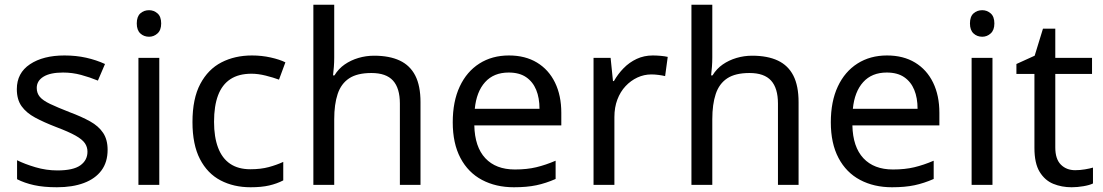

<svg xmlns="http://www.w3.org/2000/svg" viewBox="-20 -780 4653 810"><path d="M434 -148Q434 -96 408 -61Q382 -26 334 -8Q286 10 220 10Q164 10 123.5 1Q83 -8 52 -24V-104Q84 -88 129.5 -74.5Q175 -61 222 -61Q289 -61 319 -82.5Q349 -104 349 -140Q349 -160 338 -176Q327 -192 298.5 -208Q270 -224 217 -244Q165 -264 128 -284Q91 -304 71 -332Q51 -360 51 -404Q51 -472 106.5 -509Q162 -546 252 -546Q301 -546 343.5 -536.5Q386 -527 423 -510L393 -440Q359 -454 322 -464Q285 -474 246 -474Q192 -474 163.5 -456.5Q135 -439 135 -409Q135 -387 148 -371.5Q161 -356 191.5 -341.5Q222 -327 273 -307Q324 -288 360 -268Q396 -248 415 -219.5Q434 -191 434 -148Z M652 -536V0H564V-536ZM609 -737Q629 -737 644.5 -723.5Q660 -710 660 -681Q660 -653 644.5 -639Q629 -625 609 -625Q587 -625 572 -639Q557 -653 557 -681Q557 -710 572 -723.5Q587 -737 609 -737Z M1037 10Q966 10 910.5 -19Q855 -48 823.5 -109Q792 -170 792 -265Q792 -364 825 -426Q858 -488 914.5 -517Q971 -546 1043 -546Q1084 -546 1122 -537.5Q1160 -529 1184 -517L1157 -444Q1133 -453 1101 -461Q1069 -469 1041 -469Q987 -469 952 -446Q917 -423 900 -378Q883 -333 883 -266Q883 -202 900 -157Q917 -112 951 -89Q985 -66 1036 -66Q1080 -66 1113.5 -75Q1147 -84 1175 -97V-19Q1148 -5 1115.5 2.5Q1083 10 1037 10Z M1390 -537Q1390 -518 1388.5 -498Q1387 -478 1385 -462H1391Q1408 -490 1434 -508Q1460 -526 1492 -535.5Q1524 -545 1558 -545Q1623 -545 1666.5 -524.5Q1710 -504 1732 -461Q1754 -418 1754 -349V0H1667V-343Q1667 -408 1638 -440Q1609 -472 1547 -472Q1487 -472 1453 -449.5Q1419 -427 1404.5 -383.5Q1390 -340 1390 -277V0H1302V-760H1390Z M2127 -546Q2196 -546 2245.5 -516Q2295 -486 2321.5 -431.5Q2348 -377 2348 -304V-251H1981Q1983 -160 2027.5 -112.5Q2072 -65 2152 -65Q2203 -65 2242.5 -74.5Q2282 -84 2324 -102V-25Q2283 -7 2243 1.5Q2203 10 2148 10Q2072 10 2013.5 -21Q1955 -52 1922.5 -113.5Q1890 -175 1890 -264Q1890 -352 1919.5 -415Q1949 -478 2002.5 -512Q2056 -546 2127 -546ZM2126 -474Q2063 -474 2026.5 -433.5Q1990 -393 1983 -321H2256Q2256 -367 2242 -401Q2228 -435 2199.5 -454.5Q2171 -474 2126 -474Z M2734 -546Q2749 -546 2766.5 -544.5Q2784 -543 2797 -540L2786 -459Q2773 -462 2757.5 -464Q2742 -466 2728 -466Q2697 -466 2669 -453Q2641 -440 2619 -416.5Q2597 -393 2584.5 -360Q2572 -327 2572 -286V0H2484V-536H2556L2566 -438H2570Q2587 -468 2611 -492.5Q2635 -517 2666 -531.5Q2697 -546 2734 -546Z M2985 -537Q2985 -518 2983.5 -498Q2982 -478 2980 -462H2986Q3003 -490 3029 -508Q3055 -526 3087 -535.5Q3119 -545 3153 -545Q3218 -545 3261.5 -524.5Q3305 -504 3327 -461Q3349 -418 3349 -349V0H3262V-343Q3262 -408 3233 -440Q3204 -472 3142 -472Q3082 -472 3048 -449.5Q3014 -427 2999.5 -383.5Q2985 -340 2985 -277V0H2897V-760H2985Z M3722 -546Q3791 -546 3840.5 -516Q3890 -486 3916.5 -431.5Q3943 -377 3943 -304V-251H3576Q3578 -160 3622.5 -112.5Q3667 -65 3747 -65Q3798 -65 3837.5 -74.5Q3877 -84 3919 -102V-25Q3878 -7 3838 1.5Q3798 10 3743 10Q3667 10 3608.5 -21Q3550 -52 3517.5 -113.5Q3485 -175 3485 -264Q3485 -352 3514.5 -415Q3544 -478 3597.5 -512Q3651 -546 3722 -546ZM3721 -474Q3658 -474 3621.5 -433.5Q3585 -393 3578 -321H3851Q3851 -367 3837 -401Q3823 -435 3794.5 -454.5Q3766 -474 3721 -474Z M4167 -536V0H4079V-536ZM4124 -737Q4144 -737 4159.5 -723.5Q4175 -710 4175 -681Q4175 -653 4159.5 -639Q4144 -625 4124 -625Q4102 -625 4087 -639Q4072 -653 4072 -681Q4072 -710 4087 -723.5Q4102 -737 4124 -737Z M4516 -62Q4536 -62 4557 -65.5Q4578 -69 4591 -73V-6Q4577 1 4551 5.5Q4525 10 4501 10Q4459 10 4423.5 -4.5Q4388 -19 4366 -55Q4344 -91 4344 -156V-468H4268V-510L4345 -545L4380 -659H4432V-536H4587V-468H4432V-158Q4432 -109 4455.5 -85.5Q4479 -62 4516 -62Z"/></svg>

Font: Noto Sans Sinhala
Style: Regular
Weight: 400
Designer: Jelle Bosma - Monotype Design Team
Foundry: Monotype Imaging Inc.
Version: Version 2.006